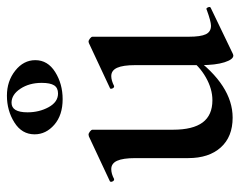

<svg xmlns="http://www.w3.org/2000/svg" viewBox="-88 -576 678 541"><g transform="rotate(-90 250.5 -306.0)"><path d="M75 -114V-263Q75 -298 67.5 -314.5Q60 -331 44 -331Q31 -331 16 -323H15Q11 -323 9 -328Q7 -333 10 -335L136 -394L141 -395Q145 -395 150 -391Q155 -387 155 -384V-157Q155 -101 175.5 -73.5Q196 -46 238 -46Q270 -46 302.5 -64.5Q335 -83 356 -113L362 -101Q280 11 189 11Q135 11 105 -22.5Q75 -56 75 -114ZM448 -50Q460 -50 493 -62L495 -63Q498 -63 500 -58Q502 -53 499 -51L368 12L364 13Q353 13 345 -12Q337 -37 337 -79V-263Q337 -298 329.5 -314.5Q322 -331 306 -331Q294 -331 278 -323H277Q273 -323 271 -328.5Q269 -334 273 -335L399 -394L403 -395Q407 -395 412 -391Q417 -387 417 -384V-113Q417 -79 424 -64.5Q431 -50 448 -50ZM142 -547Q142 -583 175.5 -604Q209 -625 251 -625Q292 -625 321.5 -601.5Q351 -578 351 -545Q351 -510 317.5 -489Q284 -468 241 -468Q196 -468 169 -491.5Q142 -515 142 -547ZM287 -527Q287 -562 270.5 -587Q254 -612 231 -612Q204 -612 204 -567Q204 -534 218.5 -507.5Q233 -481 257 -481Q273 -481 280 -492Q287 -503 287 -527Z"/></g></svg>

Font: Cormorant Infant SemiBold
Style: Regular
Weight: 600
Designer: Christian Thalmann (Catharsis Fonts)
Foundry: Catharsis Fonts
Version: Version 4.000